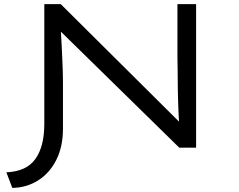

<svg xmlns="http://www.w3.org/2000/svg" viewBox="-20 -720 1163 936"><path d="M40 196 11 120Q109 116 152.5 55Q196 -6 196 -116V-700H276L878 -102L857 -71Q853 -113 850.5 -167.5Q848 -222 847 -277Q846 -332 846 -377Q846 -422 845 -443V-700H936V0H854L257 -585L273 -619Q275 -593 277 -563.5Q279 -534 280.5 -501.5Q282 -469 283.5 -436.5Q285 -404 286 -374Q287 -344 287 -318V-94Q287 -4 254 60.5Q221 125 165 160Q109 195 40 196Z"/></svg>

Font: Lexend Zetta Light
Style: Regular
Weight: 300
Designer: Bonnie Shaver-Troup, Thomas Jockin
Foundry: Lexend
Version: Version 1.007